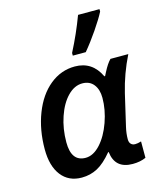

<svg xmlns="http://www.w3.org/2000/svg" viewBox="-119 -888 826 984"><g transform="rotate(-15 293.5 -395.5)"><path d="M304.2 -549.8Q396.5 -549.8 438 -461.9H441.9L451.7 -481Q472.2 -521 491.2 -540H585.9Q540.5 -448.7 517.1 -351.1L478 -183.1Q470.2 -149.9 470.2 -119.1Q470.2 -102.5 478.5 -93.8Q486.8 -85 501 -85Q514.6 -85 533.2 -90.8V-3.9Q502.9 9.8 462.9 9.8Q369.1 9.8 358.9 -81.1H356Q314.9 -31.2 276.6 -10.7Q238.3 9.8 192.9 9.8Q123.5 9.8 84.7 -40.3Q45.9 -90.3 45.9 -179.2Q45.9 -282.2 79.1 -367.9Q112.3 -453.6 171.4 -501.7Q230.5 -549.8 304.2 -549.8ZM237.8 -83Q278.8 -83 316.2 -123.8Q353.5 -164.6 376.7 -230Q399.9 -295.4 399.9 -357.9Q399.9 -402.3 378.7 -429.2Q357.4 -456.1 318.8 -456.1Q276.9 -456.1 241 -419.4Q205.1 -382.8 183.6 -319.8Q162.1 -256.8 162.1 -185.1Q162.1 -83 237.8 -83ZM309.1 -620.1Q355 -709 389.2 -800.8H502.9V-788.1Q485.8 -754.4 449.5 -701.2Q413.1 -647.9 377.9 -606H309.1Z"/></g></svg>

Font: Open Sans Semibold
Style: Italic
Weight: 600
Italic angle: -12°
Foundry: Ascender Corporation
Version: Version 1.10